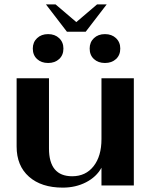

<svg xmlns="http://www.w3.org/2000/svg" viewBox="-20 -848 700 878"><path d="M56 -178V-490H204V-169Q204 -42 310 -42Q372 -42 408 -88Q444 -134 444 -212V-490H592V0H444V-81Q421 -39 373.5 -14.5Q326 10 267 10Q169 10 112.5 -40Q56 -90 56 -178ZM190 -828H234L329 -747L424 -828H468L372 -703H286ZM130 -626Q130 -655 149.5 -673.5Q169 -692 200 -692Q231 -692 250.5 -673.5Q270 -655 270 -626Q270 -596 250.5 -578Q231 -560 200 -560Q169 -560 149.5 -578Q130 -596 130 -626ZM390 -626Q390 -655 409.5 -673.5Q429 -692 460 -692Q491 -692 510.5 -673.5Q530 -655 530 -626Q530 -596 510.5 -578Q491 -560 460 -560Q429 -560 409.5 -578Q390 -596 390 -626Z"/></svg>

Font: Fahkwang
Style: Bold
Weight: 700
Designer: Suppakit Chalermlarp | Katatrad Co.,Ltd.
Foundry: Cadson Demak Co.,Ltd.
Version: Version 1.000; ttfautohint (v1.6)